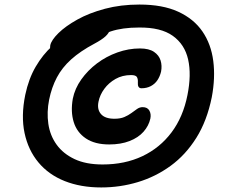

<svg xmlns="http://www.w3.org/2000/svg" viewBox="-20 -772 991 844"><path d="M425 52Q335 52 264.5 24Q194 -4 149 -58Q104 -112 88 -187Q72 -262 91 -355Q106 -426 137 -479Q168 -532 209 -569Q250 -606 293 -628.5Q336 -651 374 -661.5Q412 -672 436 -672Q453 -672 459.5 -665.5Q466 -659 464 -644Q460 -627 443.5 -612Q427 -597 395 -580Q333 -547 293 -511Q253 -475 230 -431.5Q207 -388 196 -334Q185 -279 192.5 -227.5Q200 -176 229 -136Q258 -96 308 -72.5Q358 -49 431 -49Q529 -49 606 -85.5Q683 -122 734 -190Q785 -258 804 -354Q822 -444 807 -510.5Q792 -577 739.5 -614.5Q687 -652 591 -651Q518 -651 467 -634Q416 -617 376.5 -592Q337 -567 297 -540Q283 -530 266.5 -524Q250 -518 236 -518Q212 -518 205 -535.5Q198 -553 201 -573Q206 -596 237 -626.5Q268 -657 320 -686Q372 -715 441.5 -733.5Q511 -752 593 -752Q695 -752 763.5 -720.5Q832 -689 870 -633.5Q908 -578 917.5 -504Q927 -430 911 -345Q890 -241 843 -166Q796 -91 730 -43Q664 5 586 28.5Q508 52 425 52ZM460 -137Q397 -137 357.5 -163.5Q318 -190 304 -235.5Q290 -281 300 -338Q309 -383 337.5 -423Q366 -463 406.5 -493.5Q447 -524 496 -541.5Q545 -559 595 -559Q635 -559 657 -544Q679 -529 686 -506Q693 -483 688 -457Q683 -436 672 -419.5Q661 -403 643 -393.5Q625 -384 602 -384Q593 -384 589 -390.5Q585 -397 586 -410Q587 -424 582 -433Q577 -442 556 -442Q518 -442 488 -425Q458 -408 438.5 -381.5Q419 -355 413 -325Q406 -291 424 -270.5Q442 -250 483 -250Q509 -250 526.5 -257.5Q544 -265 557.5 -275Q571 -285 582.5 -293Q594 -301 607 -301Q628 -301 636.5 -286Q645 -271 641 -251Q634 -219 611 -193Q588 -167 549.5 -152Q511 -137 460 -137Z"/></svg>

Font: Shantell Sans Light SemiBold
Style: Italic
Weight: 600
Italic angle: -11°
Version: Version 1.011;[c5ecc13dd]